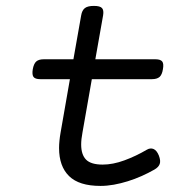

<svg xmlns="http://www.w3.org/2000/svg" viewBox="-20 -610 640 641"><path d="M225.1 -412.1 251 -558.6Q253.9 -575.7 263.4 -583Q272.9 -590.3 293.5 -590.3Q314 -590.3 320.6 -583Q327.1 -575.7 324.2 -558.6L298.3 -412.1H499Q515.6 -412.1 521.5 -404.8Q527.3 -397.5 523.9 -378.9Q521 -360.4 512.5 -353Q503.9 -345.7 487.3 -345.7H286.6L255.4 -168Q251 -145 251 -127.4Q251 -93.8 267.3 -77.1Q283.7 -60.5 322.8 -60.5Q356.9 -60.5 395.5 -74.7Q434.1 -88.9 469.7 -109.9Q481.9 -117.2 492.7 -112.5Q503.4 -107.9 510.3 -90.8Q517.1 -73.2 513.2 -62.5Q509.3 -51.8 495.6 -43.9Q475.1 -32.2 452.6 -22.2Q430.2 -12.2 406.7 -4.9Q383.3 2.4 360.1 6.6Q336.9 10.7 315.4 10.7Q244.1 10.7 210.7 -22Q177.2 -54.7 177.2 -115.7Q177.2 -127.4 178.5 -140.1Q179.7 -152.8 182.1 -166.5L213.4 -345.7H114.3Q97.7 -345.7 92 -353Q86.4 -360.4 89.4 -378.9Q92.8 -397.5 101.1 -404.8Q109.4 -412.1 126 -412.1Z"/></svg>

Font: Courier Prime
Style: Italic
Weight: 400
Monospace: yes
Designer: Alan Dague-Greene
Foundry: Quote-Unquote Apps
Version: Version 1.202